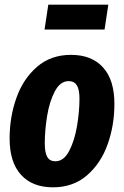

<svg xmlns="http://www.w3.org/2000/svg" viewBox="-20 -782 529 819"><path d="M21 -191Q21 -283 50 -364.5Q79 -446 138 -497Q197 -548 283 -548Q371 -548 419.5 -494.5Q468 -441 468 -339Q468 -247 439 -166Q410 -85 351 -34Q292 17 206 17Q118 17 69.5 -36.5Q21 -90 21 -191ZM319 -361Q319 -401 307.5 -418.5Q296 -436 273 -436Q237 -436 214 -392.5Q191 -349 181 -287.5Q171 -226 171 -170Q171 -130 182 -112Q193 -94 216 -94Q252 -94 275 -138Q298 -182 308.5 -244Q319 -306 319 -361ZM426 -656H170L186 -762H442Z"/></svg>

Font: Fira Sans Extra Condensed
Style: Bold Italic
Weight: 700
Width: 3
Italic angle: -8°
Designer: Carrois Corporate & Edenspiekermann AG
Foundry: Carrois Corporate GbR & Edenspiekermann AG
Version: Version 4.203